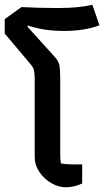

<svg xmlns="http://www.w3.org/2000/svg" viewBox="-29 -783 441 813"><path d="M118 -118V-444Q118 -470 115.5 -483Q113 -496 103 -508L-9 -641V-702L62 -753Q141 -749 216 -749Q307 -749 362 -763L392 -676Q330 -652 243 -652Q201 -652 165.5 -657Q130 -662 88 -675V-669L202 -543Q218 -526 222 -508Q226 -490 226 -454V-127Q226 -106 229 -91Q248 -87 275 -87H319V-6Q285 10 249 10Q219 10 188.5 -7.5Q158 -25 138 -54.5Q118 -84 118 -118Z"/></svg>

Font: Athiti SemiBold
Style: Regular
Weight: 600
Designer: CadsonDemak Team
Foundry: CadsonDemak
Version: Version 1.033